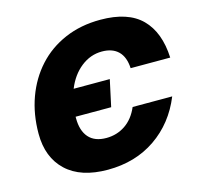

<svg xmlns="http://www.w3.org/2000/svg" viewBox="-107 -840 1005 970"><g transform="rotate(-15 395.5 -355.0)"><path d="M341 16Q200 16 124.5 -55Q49 -126 49 -250Q49 -352 80.5 -438.5Q112 -525 170.5 -589.5Q229 -654 312.5 -690Q396 -726 499 -726Q643 -726 714 -655Q785 -584 791 -450H584Q581 -509 550.5 -539Q520 -569 465 -569Q405 -569 355.5 -530Q306 -491 279 -424H468L438 -285H252Q252 -281 252 -277Q252 -212 283 -176.5Q314 -141 375 -141Q430 -141 474 -170.5Q518 -200 543 -258H750Q698 -130 591.5 -57Q485 16 341 16Z"/></g></svg>

Font: Geist Black
Style: Italic
Weight: 900
Italic angle: -12°
Designer: Basement.studio, Andrés Briganti, Mateo Zaragoza
Foundry: Basement.studio, Vercel, Andrés Briganti, Guido Ferreyra, Mateo Zaragoza
Version: Version 1.500; ttfautohint (v1.8.4.7-5d5b)